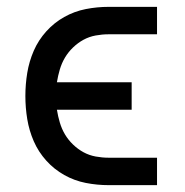

<svg xmlns="http://www.w3.org/2000/svg" viewBox="-20 -540 540 560"><path d="M297 0Q263 0 230 -6.5Q197 -13 167.5 -29.5Q138 -46 115 -71.5Q92 -97 78.5 -128Q65 -159 59.5 -192.5Q54 -226 54 -260Q54 -294 59.5 -327.5Q65 -361 78.5 -392Q92 -423 115 -448.5Q138 -474 167.5 -490.5Q197 -507 230 -513.5Q263 -520 297 -520H438V-440H297Q278 -440 259 -436.5Q240 -433 223.5 -424Q207 -415 193 -401.5Q179 -388 169.5 -372Q160 -356 154.5 -337.5Q149 -319 146 -300H364V-220H146Q149 -201 154.5 -182.5Q160 -164 169.5 -148Q179 -132 193 -118.5Q207 -105 223.5 -96Q240 -87 259 -83.5Q278 -80 297 -80H438V0Z"/></svg>

Font: Iosevka Term Medium
Style: Regular
Weight: 500
Monospace: yes
Designer: Belleve Invis
Foundry: Belleve Invis
Version: Version 26.3.1